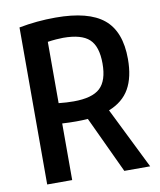

<svg xmlns="http://www.w3.org/2000/svg" viewBox="-84 -818 736 885"><g transform="rotate(-10 284.0 -375.5)"><path d="M302 -265Q289 -264 275 -263.5Q261 -263 247 -263Q235 -263 214 -263.5Q193 -264 182 -265V0H65V-735Q107 -743 149.5 -747Q192 -751 236 -751Q390 -751 461 -692.5Q532 -634 532 -505Q532 -420 501.5 -366.5Q471 -313 405 -287L547 0H426ZM252 -356Q339 -356 376 -390.5Q413 -425 413 -505Q413 -585 376.5 -619Q340 -653 254 -653Q241 -653 221.5 -651.5Q202 -650 182 -647V-360Q199 -358 218 -357Q237 -356 252 -356Z"/></g></svg>

Font: Encode Sans Compressed
Style: SemiBold
Weight: 600
Designer: Pablo Impallari, Andres Torresi
Foundry: Pablo Impallari, Andres Torresi
Version: Version 1.000; ttfautohint (v1.00) -l 8 -r 50 -G 200 -x 14 -